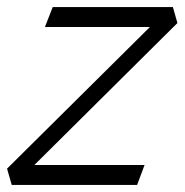

<svg xmlns="http://www.w3.org/2000/svg" viewBox="-36 -522 521 542"><path d="M351.1 0 372.1 -56.2H61L464.8 -457L452.1 -502H112.8L90.8 -445.8H387.2L-16.1 -45.9L-2.9 0Z"/></svg>

Font: Comic Neue Angular
Style: Italic
Weight: 400
Italic angle: -12°
Designer: Craig Rozynski
Foundry: Craig Rozynski
Version: Version 2.003